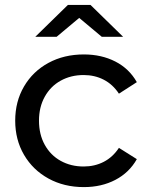

<svg xmlns="http://www.w3.org/2000/svg" viewBox="-20 -757 611 783"><path d="M177.5 -29C219.8 -5.7 268 6 322 6C370 6 412.8 -3.8 450.5 -23.5C488.2 -43.2 517.3 -71.3 538 -108L465 -154C448.3 -128.7 427.7 -109.7 403 -97C378.3 -84.3 351 -78 321 -78C286.3 -78 255.2 -85.7 227.5 -101C199.8 -116.3 178.2 -138.2 162.5 -166.5C146.8 -194.8 139 -227.7 139 -265C139 -301.7 146.8 -334.2 162.5 -362.5C178.2 -390.8 199.8 -412.7 227.5 -428C255.2 -443.3 286.3 -451 321 -451C351 -451 378.3 -444.7 403 -432C427.7 -419.3 448.3 -400.3 465 -375L538 -422C517.3 -458.7 488.2 -486.7 450.5 -506C412.8 -525.3 370 -535 322 -535C268 -535 219.8 -523.5 177.5 -500.5C135.2 -477.5 102 -445.5 78 -404.5C54 -363.5 42 -317 42 -265C42 -213 54 -166.5 78 -125.5C102 -84.5 135.2 -52.3 177.5 -29ZM395 -607H482L349 -737H257L124 -607H211L303 -684Z"/></svg>

Font: ICO Headline
Style: Regular
Weight: 500
Designer: Julieta Ulanovsky
Foundry: Julieta Ulanovsky
Version: Version 7.200